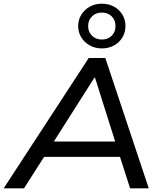

<svg xmlns="http://www.w3.org/2000/svg" viewBox="-35 -1019 887 1039"><path d="M-15 0 445 -705H535L770 0H669L605 -199L647 -170H168L222 -199L95 0ZM476 -599 243 -232 215 -253H625L595 -232L479 -599ZM516 -757Q480 -757 451 -773Q422 -789 405 -816.5Q388 -844 388 -878Q388 -912 405 -939.5Q422 -967 451 -983Q480 -999 516 -999Q553 -999 582 -983Q611 -967 627.5 -939.5Q644 -912 644 -878Q644 -844 627.5 -816.5Q611 -789 582 -773Q553 -757 516 -757ZM516 -805Q549 -805 569.5 -825.5Q590 -846 590 -878Q590 -910 569.5 -930.5Q549 -951 516 -951Q484 -951 463 -930.5Q442 -910 442 -878Q442 -846 463 -825.5Q484 -805 516 -805Z"/></svg>

Font: Nunito Sans 10pt SemiExpanded Medium
Style: Italic
Weight: 500
Width: 6
Italic angle: -9°
Designer: Vernon Adams
Foundry: Vernon Adams
Version: Version 3.101;gftools[0.9.27]